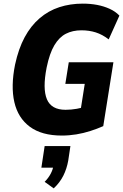

<svg xmlns="http://www.w3.org/2000/svg" viewBox="-20 -736 678 1058"><path d="M321 11Q210 11 144.5 -37.5Q79 -86 59 -173.5Q39 -261 63 -380Q82 -468 116 -531Q150 -594 198.5 -635.5Q247 -677 307 -696.5Q367 -716 436 -716Q478 -716 515 -709Q552 -702 584 -687.5Q616 -673 638 -650L579 -519Q544 -546 507.5 -557.5Q471 -569 429 -569Q380 -569 343 -550Q306 -531 279.5 -486.5Q253 -442 237 -364Q214 -247 238.5 -189Q263 -131 341 -131Q372 -131 403 -136.5Q434 -142 469 -153L421 -109L447 -274H340L359 -393H605L549 -41Q515 -26 477.5 -14Q440 -2 400.5 4.5Q361 11 321 11ZM276 302 226 266Q247 245 259.5 221Q272 197 275 174L303 188H208L226 69H368L356 149Q348 194 329 232Q310 270 276 302Z"/></svg>

Font: Nunito Sans 10pt Condensed Black
Style: Italic
Weight: 900
Width: 3
Italic angle: -9°
Designer: Vernon Adams
Foundry: Vernon Adams
Version: Version 3.101;gftools[0.9.27]